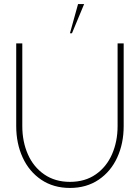

<svg xmlns="http://www.w3.org/2000/svg" viewBox="-20 -914 690 947"><path d="M325 13Q243.5 13 183.5 -27.5Q123.5 -68 91.8 -137.2Q60 -206.5 60 -292V-700H90V-292Q90 -215.5 117.5 -153Q145 -90.5 198.2 -53.8Q251.5 -17 325 -17Q399.5 -17 452.5 -54Q505.5 -91 532.8 -153.8Q560 -216.5 560 -292V-700H590V-292Q590 -206.5 558.2 -137.2Q526.5 -68 466.5 -27.5Q406.5 13 325 13ZM365 -894H395L335 -750H325Z"/></svg>

Font: Urbanist
Style: Regular
Weight: 400
Designer: Corey Hu
Foundry: Corey Hu
Version: Version 1.2; befe77262ef67d88f1d94aa3d2e49ef1327b4483